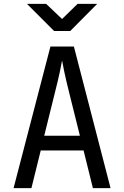

<svg xmlns="http://www.w3.org/2000/svg" viewBox="-20 -970 640 990"><path d="M50 0 240 -730H361L550 0H459L411 -194H190L142 0ZM208 -270H392L336 -495Q320 -559 311 -602Q302 -645 300 -658Q298 -645 289 -602Q280 -559 264 -496ZM259 -810 119 -950H218L300 -872L380 -950H481L342 -810Z"/></svg>

Font: JetBrains Mono
Style: Regular
Weight: 400
Monospace: yes
Designer: Philipp Nurullin, Konstantin Bulenkov
Foundry: JetBrains
Version: Version 2.305